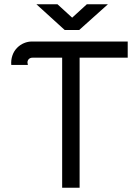

<svg xmlns="http://www.w3.org/2000/svg" viewBox="-20 -881 653 902"><path d="M133 -610Q122 -610 115.5 -603.5Q109 -597 109 -587Q109 -584 111 -576H33Q31 -598 38 -619.5Q45 -641 61 -657Q75 -671 93 -678.5Q111 -686 130 -686H580V-610H354V1H272V-610ZM250 -861 319 -798 388 -861H487L352 -740H284L151 -861Z"/></svg>

Font: Bellota
Style: Bold
Weight: 700
Designer: Kemie Guaida
Foundry: Kemie Guaida
Version: Version 4.001